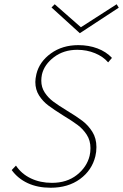

<svg xmlns="http://www.w3.org/2000/svg" viewBox="-20 -875 578 902"><path d="M355 -719 222 -840 237 -855 360 -747 528 -855 538 -839ZM506 -603 488 -582Q465 -609 426.5 -625Q388 -641 343 -641Q279 -641 233.5 -606.5Q188 -572 177 -525Q174 -510 174 -496Q174 -465 190 -440.5Q206 -416 230 -398Q254 -380 295 -355Q340 -328 367.5 -307Q395 -286 414 -255.5Q433 -225 433 -184Q433 -161 428 -141Q412 -75 356 -34Q300 7 218 7Q157 7 110.5 -14.5Q64 -36 35 -76L55 -97Q81 -58 125 -37Q169 -16 224 -16Q294 -16 341 -53Q388 -90 401 -143Q405 -160 405 -179Q405 -215 387.5 -242Q370 -269 344.5 -288Q319 -307 276 -333Q233 -360 207 -379.5Q181 -399 163.5 -426.5Q146 -454 146 -490Q146 -505 151 -527Q165 -585 219 -624Q273 -663 348 -663Q397 -663 438 -647.5Q479 -632 506 -603Z"/></svg>

Font: Ysabeau Infant Extralight
Style: Italic
Weight: 200
Italic angle: -12°
Designer: Christian Thalmann (Catharsis Fonts)
Version: Version 0.003